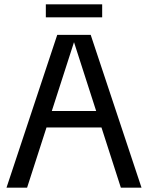

<svg xmlns="http://www.w3.org/2000/svg" viewBox="-20 -866 683 886"><path d="M10 0 244.1 -705H398.6L633 0H537.7L321.5 -671.4L105 0ZM158.3 -277.7V-353.7H484.5V-277.7ZM191.5 -846H451.5V-786H191.5Z"/></svg>

Font: TikTok Sans Light
Style: Regular
Weight: 300
Version: Version 4.000